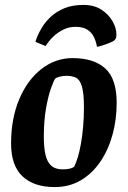

<svg xmlns="http://www.w3.org/2000/svg" viewBox="-20 -749 519 780"><path d="M319 -729Q362 -729 391.5 -710Q421 -691 437 -663Q453 -635 453 -609Q453 -597 450 -592Q447 -587 442 -583Q438 -580 423 -574Q408 -568 393.5 -563.5Q379 -559 374 -559Q370 -582 360.5 -600.5Q351 -619 333 -629.5Q315 -640 287 -640Q260 -640 238 -629Q216 -618 200.5 -604Q185 -590 176 -577.5Q167 -565 165 -562L124 -579Q125 -584 131.5 -600.5Q138 -617 151.5 -639Q165 -661 187 -681.5Q209 -702 241.5 -715.5Q274 -729 319 -729ZM202 11Q118 11 71.5 -32.5Q25 -76 25 -166Q25 -267 58 -345.5Q91 -424 148 -468.5Q205 -513 275 -513Q361 -513 407.5 -471Q454 -429 454 -331Q454 -264 437.5 -203Q421 -142 388.5 -93.5Q356 -45 309 -17Q262 11 202 11ZM234 -61Q251 -61 262 -63.5Q273 -66 281 -71Q289 -87 296 -110Q303 -133 308.5 -163.5Q314 -194 317.5 -231.5Q321 -269 321 -314Q321 -371 312.5 -398.5Q304 -426 288.5 -433.5Q273 -441 249 -441Q237 -441 222.5 -437.5Q208 -434 204 -429Q199 -423 187.5 -391.5Q176 -360 167 -309Q158 -258 158 -193Q158 -149 165 -119.5Q172 -90 188.5 -75.5Q205 -61 234 -61Z"/></svg>

Font: Faustina
Style: Bold Italic
Weight: 700
Italic angle: -8°
Designer: Alfonso Garcia
Foundry: http://www.omnibus-type.com
Version: Version 1.200